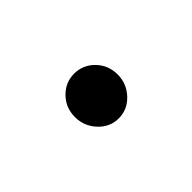

<svg xmlns="http://www.w3.org/2000/svg" viewBox="-29 -147 234 234"><g transform="rotate(45 88.5 -30.0)"><path d="M88.3 6.7Q72.2 6.7 61.1 -4.1Q50 -14.9 50 -30Q50 -45.3 61.1 -56.1Q72.2 -66.9 88.3 -66.9Q103.9 -66.9 115.5 -56.1Q127.1 -45.3 127.1 -30Q127.1 -14.9 115.5 -4.1Q103.9 6.7 88.3 6.7Z"/></g></svg>

Font: Alumni Sans Thin
Style: Regular
Weight: 100
Designer: Robert E. Leuschke
Foundry: Robert E. Leuschke
Version: Version 1.018